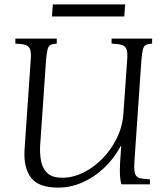

<svg xmlns="http://www.w3.org/2000/svg" viewBox="-20 -841 761 876"><path d="M246 15Q155 15 121 -31Q87 -77 92 -158L120 -565Q123 -600 117.5 -615.5Q112 -631 96 -636Q80 -641 50 -642V-665H239V-642Q220 -641 210.5 -636Q201 -631 197 -615.5Q193 -600 190 -565L163 -175Q161 -137 168 -103.5Q175 -70 197.5 -50Q220 -30 264 -30Q312 -30 360 -53.5Q408 -77 448 -118Q488 -159 513.5 -211.5Q539 -264 543 -322L560 -565Q563 -600 557.5 -615.5Q552 -631 535.5 -636Q519 -641 489 -642V-665H674V-642Q655 -641 645.5 -636Q636 -631 632 -615.5Q628 -600 625 -565L593 -100Q591 -65 596 -49Q601 -33 617.5 -28.5Q634 -24 664 -23V0H534Q529 -16 527.5 -38.5Q526 -61 528 -100L533 -175H531Q500 -117 454 -74Q408 -31 354.5 -8Q301 15 246 15ZM221 -821H551L547 -766H217Z"/></svg>

Font: Bona Nova
Style: Italic
Weight: 400
Italic angle: -4°
Designer: Mateusz Machalski
Foundry: Capitalics
Version: Version 4.001; ttfautohint (v1.8.3)